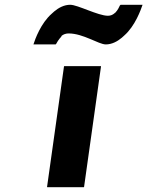

<svg xmlns="http://www.w3.org/2000/svg" viewBox="-20 -777 617 804"><path d="M490 -619 500 -628C546 -668 570 -737 577 -757H485L482 -754C480 -750 474 -735 462 -723H461L459 -721C452 -715 443 -711 432 -711C391 -711 305 -757 274 -757C249 -757 226 -745 207 -729L197 -720C151 -680 127 -613 120 -591H213L215 -593C218 -599 225 -611 237 -624V-625L238 -627C245 -633 256 -637 267 -637C329 -637 393 -591 423 -591C448 -591 471 -603 490 -619ZM177 6 178 7H331L332 6L403 -499L402 -500H249L248 -499Z"/></svg>

Font: Hussar Woodtype
Style: SeBdObl
Weight: 900
Foundry: Cannot Into Space Fonts
Version: Version 1.07